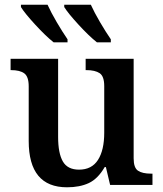

<svg xmlns="http://www.w3.org/2000/svg" viewBox="-20 -786 692 816"><path d="M102 -187V-419Q102 -460 83.5 -474Q65 -488 27 -488H25V-536H227V-204Q227 -135 247 -100Q267 -65 316 -65Q370 -65 396.5 -106.5Q423 -148 423 -222V-420Q423 -462 403.5 -475Q384 -488 347 -488H344V-536H548V-113Q548 -73 566.5 -60.5Q585 -48 622 -48H628V0H448L430 -76H425Q396 -26 357.5 -8Q319 10 265 10Q102 10 102 -187ZM69 -756V-766H182Q197 -733 221 -692Q245 -651 267 -619V-606H208Q174 -633 129.5 -681.5Q85 -730 69 -756ZM253 -756V-766H366Q381 -733 405 -692Q429 -651 451 -619V-606H392Q358 -633 313.5 -681.5Q269 -730 253 -756Z"/></svg>

Font: Noto Serif SemiBold
Style: Regular
Weight: 600
Designer: Monotype Design Team
Foundry: Monotype Imaging Inc.
Version: Version 1.001